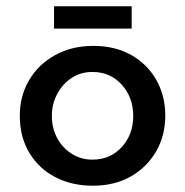

<svg xmlns="http://www.w3.org/2000/svg" viewBox="-20 -581 589 611"><path d="M43 -213Q43 -276 73 -326.5Q103 -377 156 -406Q209 -435 277 -435Q346 -435 397.5 -406Q449 -377 477.5 -326.5Q506 -276 506 -213Q506 -150 477 -99.5Q448 -49 396.5 -19.5Q345 10 275 10Q209 10 156.5 -17Q104 -44 73.5 -94.5Q43 -145 43 -213ZM145 -212Q145 -173 162 -141.5Q179 -110 208.5 -91.5Q238 -73 274 -73Q331 -73 367.5 -113Q404 -153 404 -212Q404 -271 367.5 -311.5Q331 -352 274 -352Q237 -352 208 -333Q179 -314 162 -282Q145 -250 145 -212ZM152 -561H399V-490H152Z"/></svg>

Font: Reem Kufi Fun
Style: Regular
Weight: 400
Designer: Khaled Hosny
Version: Version 1.005